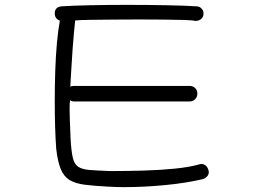

<svg xmlns="http://www.w3.org/2000/svg" viewBox="-20 -694 1040 789"><path d="M425 73Q366 70 327.5 65Q289 60 265.5 45.5Q242 31 229.5 0.5Q217 -30 211 -83Q208 -123 206.5 -173Q205 -223 205 -277Q205 -340 207 -402Q209 -464 214 -518Q219 -572 226 -609Q205 -617 205 -639Q205 -665 233 -668Q278 -671 350.5 -672.5Q423 -674 501 -674Q585 -674 663 -672.5Q741 -671 789 -668Q802 -667 810 -657Q818 -647 816 -635Q816 -624 806.5 -616Q797 -608 783 -608Q770 -611 735 -612Q700 -613 652 -613.5Q604 -614 551 -614Q498 -614 446.5 -613.5Q395 -613 353.5 -612.5Q312 -612 289 -610Q287 -592 284 -561Q281 -530 278.5 -494Q276 -458 274 -424.5Q272 -391 270.5 -367Q269 -343 269 -337Q273 -341 284 -341H759Q773 -341 782 -332Q791 -323 791 -309Q791 -296 782 -286.5Q773 -277 759 -277H284Q276 -277 268 -282Q266 -272 266 -246Q266 -225 267 -199Q268 -173 269 -152Q270 -131 270 -123Q273 -73 279 -46.5Q285 -20 301 -9Q317 2 348.5 4.5Q380 7 434 9Q501 9 569.5 7Q638 5 698 -1Q758 -7 797 -18Q800 -19 802.5 -19.5Q805 -20 807 -20Q828 -20 836 3Q837 6 837.5 8.5Q838 11 838 13Q838 24 830.5 31.5Q823 39 814 42Q747 58 659.5 66.5Q572 75 492 75Q474 75 457.5 74.5Q441 74 425 73Z"/></svg>

Font: Hachi Maru Pop
Style: Regular
Weight: 400
Designer: Nontynet
Foundry: Nontynet
Version: Version 1.300